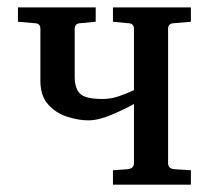

<svg xmlns="http://www.w3.org/2000/svg" viewBox="-20 -502 568 522"><path d="M499 0H287.1V-39.1L327.1 -42Q344.2 -43.9 344.2 -58.1V-219.2Q315.9 -203.6 281.5 -189.2Q247.1 -174.8 220.2 -174.8Q193.4 -174.8 162.8 -184.6Q132.3 -194.3 111.1 -217.8Q89.8 -241.2 89.8 -282.2V-423.8Q89.8 -439 73.2 -439L28.8 -442.9V-481.9H240.2V-442.9L200.2 -439Q183.1 -439 183.1 -423.8V-294.9Q183.1 -261.2 197.8 -247.1Q212.4 -232.9 258.8 -232.9Q280.3 -232.9 300.5 -239.5Q320.8 -246.1 344.2 -256.8V-423.8Q344.2 -439 327.1 -439L287.1 -442.9V-481.9H499V-442.9L454.1 -439Q437 -439 437 -423.8V-58.1Q437 -43.5 454.1 -42L499 -39.1Z"/></svg>

Font: Charis
Style: Regular
Weight: 400
Designer: Walt Agee, Miriam Martin, Annie Olsen, Victor Gaultney, Lorna Priest, Alan Ward, Bob Hallissy, Martin Hosken, Sharon Cor
Foundry: SIL Global
Version: Version 7.000